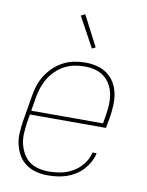

<svg xmlns="http://www.w3.org/2000/svg" viewBox="-85 -806 669 875"><g transform="rotate(10 250.0 -368.5)"><path d="M196 8Q168 8 142.5 1.5Q117 -5 96 -20Q75 -35 62 -57Q49 -79 42.5 -105Q36 -131 37.5 -158.5Q39 -186 43 -213L63 -333Q67 -359 75 -384Q83 -409 97.5 -432Q112 -455 132 -474Q152 -493 176 -505.5Q200 -518 226 -523Q252 -528 277 -528Q305 -528 331 -521.5Q357 -515 378 -500Q399 -485 412.5 -463Q426 -441 431.5 -415Q437 -389 436 -361.5Q435 -334 431 -307L421 -251H69L62 -210Q59 -186 57.5 -161Q56 -136 61.5 -113Q67 -90 78.5 -69.5Q90 -49 108 -35.5Q126 -22 149.5 -16Q173 -10 197 -10Q226 -10 254.5 -15.5Q283 -21 309.5 -36.5Q336 -52 355 -77Q374 -102 380 -130H399Q395 -109 384 -89Q373 -69 357.5 -52Q342 -35 322.5 -23Q303 -11 281.5 -4Q260 3 238.5 5.5Q217 8 196 8ZM72 -269H404L411 -310Q415 -334 416 -359Q417 -384 412.5 -407Q408 -430 396.5 -450Q385 -470 367 -484Q349 -498 325.5 -504Q302 -510 277 -510Q254 -510 230.5 -505.5Q207 -501 185 -489.5Q163 -478 144.5 -460Q126 -442 113.5 -421Q101 -400 93.5 -376.5Q86 -353 82 -330ZM295 -596 219 -735 238 -745 311 -604Z"/></g></svg>

Font: Iosevka Thin Oblique
Style: Regular
Weight: 100
Italic angle: -9°
Monospace: yes
Designer: Belleve Invis
Foundry: Belleve Invis
Version: Version 32.5.0; ttfautohint (v1.8.4)